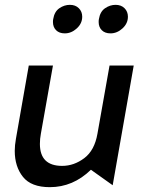

<svg xmlns="http://www.w3.org/2000/svg" viewBox="-20 -764 591 794"><path d="M41 -140Q41 -75 75 -32.5Q109 10 186 10Q282 10 356 -62L446 2L533 -493H433L383 -211Q371 -142 328.5 -110Q286 -78 237 -78Q145 -78 145 -169Q145 -190 149 -211L199 -493H99L46 -191Q41 -163 41 -140ZM200 -685Q199 -681 199 -673Q199 -652 212 -639Q225 -626 248 -626Q275 -626 297.5 -646.5Q320 -667 320 -695Q320 -716 306 -730Q292 -744 269 -744Q246 -744 225.5 -730Q205 -716 200 -685ZM389 -685Q388 -681 388 -673Q388 -652 401 -639Q414 -626 437 -626Q464 -626 486.5 -646.5Q509 -667 509 -695Q509 -716 495 -730Q481 -744 458 -744Q435 -744 414.5 -730Q394 -716 389 -685Z"/></svg>

Font: Geom
Style: Italic
Weight: 400
Italic angle: -10°
Version: Version 1.102